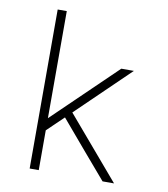

<svg xmlns="http://www.w3.org/2000/svg" viewBox="-82 -805 765 874"><g transform="rotate(10 300.0 -367.5)"><path d="M114 0V-735H156V-240L446 -520H504L261 -285L504 0H451L344 -125L232 -257L156 -184V0Z"/></g></svg>

Font: Iosevka SS04 XLt Ex
Style: Regular
Weight: 200
Width: 7
Monospace: yes
Designer: Belleve Invis
Foundry: Belleve Invis
Version: Version 19.0.0; ttfautohint (v1.8.4)